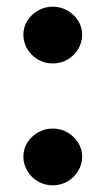

<svg xmlns="http://www.w3.org/2000/svg" viewBox="-20 -545 316 575"><path d="M138 -355Q114 -355 94 -366.5Q74 -378 62 -398Q50 -418 50 -441Q50 -464 62 -483Q74 -502 94 -513.5Q114 -525 138 -525Q162 -525 182 -513.5Q202 -502 214 -483Q226 -464 226 -441Q226 -418 214 -398Q202 -378 182 -366.5Q162 -355 138 -355ZM138 10Q114 10 94 -1.5Q74 -13 62 -33Q50 -53 50 -76Q50 -99 62 -118Q74 -137 94 -148.5Q114 -160 138 -160Q162 -160 182 -148.5Q202 -137 214 -118Q226 -99 226 -76Q226 -53 214 -33Q202 -13 182 -1.5Q162 10 138 10Z"/></svg>

Font: REM Medium
Style: Regular
Weight: 500
Designer: Octavio Pardo
Foundry: Ashler Design
Version: Version 1.005;gftools[0.9.28]